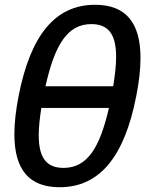

<svg xmlns="http://www.w3.org/2000/svg" viewBox="-20 -762 642 796"><path d="M227.1 14.2C391.6 14.2 495.6 -109.9 544.9 -363.8C556.6 -423.3 562.5 -475.6 562.5 -521.5C562.5 -668 501.5 -742.2 374.5 -742.2C207.5 -742.2 106 -614.3 57.1 -363.8C45.4 -303.7 39.6 -251 39.6 -205.6C39.6 -56.6 102.5 14.2 227.1 14.2ZM168.5 -404.3C207 -576.2 259.3 -662.1 358.9 -662.1C431.6 -662.1 461.4 -616.7 461.4 -526.4C461.4 -492.2 457 -451.7 449.2 -404.3ZM243.2 -65.9C168.9 -65.9 140.6 -113.3 140.6 -201.2C140.6 -233.4 144.5 -271.5 151.4 -314.5H431.6C394 -150.9 342.8 -65.9 243.2 -65.9Z"/></svg>

Font: Hack
Style: Oblique
Weight: 400
Italic angle: -12°
Monospace: yes
Designer: Christopher Simpkins
Foundry: Christopher Simpkins
Version: Version 2.010